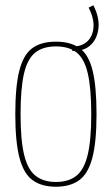

<svg xmlns="http://www.w3.org/2000/svg" viewBox="-20 -698 424 728"><path d="M38 -265Q38 -371 53.5 -431Q69 -491 102.5 -515.5Q136 -540 192 -540Q248 -540 282 -515.5Q316 -491 331 -431Q346 -371 346 -265Q346 -159 330 -99Q314 -39 280 -14.5Q246 10 192 10Q138 10 104 -14.5Q70 -39 54 -99Q38 -159 38 -265ZM58 -265Q58 -167 71.5 -111Q85 -55 115 -31.5Q145 -8 192 -8Q240 -8 269.5 -31.5Q299 -55 312.5 -111Q326 -167 326 -265Q326 -363 313 -419Q300 -475 271 -498.5Q242 -522 192 -522Q143 -522 113.5 -498.5Q84 -475 71 -419Q58 -363 58 -265ZM254 -505V-522H258Q291 -522 311.5 -541.5Q332 -561 334.5 -594.5Q337 -628 316 -669L334 -678Q357 -633 353.5 -593.5Q350 -554 326 -529.5Q302 -505 261 -505Z"/></svg>

Font: Georama SemiCondensed Thin
Style: Regular
Weight: 100
Width: 4
Designer: Jean-Baptiste Levee
Foundry: Production Type
Version: Version 1.000